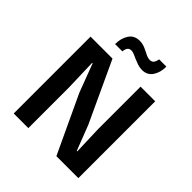

<svg xmlns="http://www.w3.org/2000/svg" viewBox="-218 -965 1113 1113"><g transform="rotate(45 338.0 -409.0)"><path d="M73 -630H253L425 -260L485 -105H489L483 -281V-630H603V0H423L257 -354L191 -529H187L193 -333V0H73ZM204 -700Q204 -748 226 -781.5Q248 -815 293 -815Q312 -815 328 -809Q344 -803 357.5 -796Q371 -789 384 -783Q397 -777 412 -777Q429 -777 437 -789Q445 -801 447 -818H507Q507 -770 485 -737Q463 -704 421 -704Q401 -704 383.5 -710Q366 -716 351 -722.5Q336 -729 322.5 -735Q309 -741 298 -741Q280 -741 272.5 -729Q265 -717 264 -700Z"/></g></svg>

Font: Mukta Malar SemiBold
Style: Regular
Weight: 600
Designer: Aadarsh Rajan, Girish Dalvi, Yashodeep Gholap
Foundry: Ek Type
Version: Version 2.538;PS 1.000;hotconv 16.6.51;makeotf.lib2.5.65220;